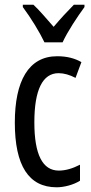

<svg xmlns="http://www.w3.org/2000/svg" viewBox="-20 -786 387 816"><path d="M169 -606H246C267 -652 309 -715 339 -756V-766H294C260 -731 242 -712 208 -672C178 -706 147 -743 122 -766H77V-756C112 -709 148 -650 169 -606ZM221 10C251 10 292 0 320 -18V-86C289 -70 259 -61 230 -61C161 -61 126 -129 126 -266C126 -404 161 -475 229 -475C252 -475 276 -468 301 -455L326 -522C298 -538 265 -547 223 -547C101 -547 43 -441 43 -265C43 -82 102 10 221 10Z"/></svg>

Font: Noto Sans Arabic UI XCn
Style: Regular
Weight: 400
Width: 2
Designer: Monotype Design Team, Nadine Chahine and Nizar Qandah
Foundry: Monotype Imaging Inc.
Version: Version 2.010